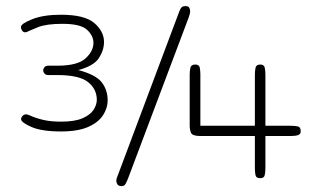

<svg xmlns="http://www.w3.org/2000/svg" viewBox="-20 -594 1054 640"><path d="M183.1 -155.8Q118.7 -155.8 84.5 -170.9Q50.3 -186 50.3 -196.8Q50.3 -202.1 55.2 -207.5Q60.1 -212.9 67.4 -212.9Q70.8 -212.9 77.6 -210Q99.1 -200.2 124.3 -194.3Q149.4 -188.5 183.1 -188.5Q229 -188.5 254.9 -199.7Q280.8 -210.9 291.7 -227.8Q302.7 -244.6 302.7 -261.2Q302.7 -297.4 273.2 -320.6Q243.7 -343.8 170.9 -343.8H141.1Q132.3 -343.8 128.2 -348.9Q124 -354 124 -359.4Q124 -364.7 128.2 -369.9Q132.3 -375 141.1 -375H170.9Q238.3 -375 264.9 -399.2Q291.5 -423.3 291.5 -451.2Q291.5 -474.6 270.3 -494.6Q249 -514.6 188 -514.6Q134.3 -514.6 106.2 -503.2Q78.1 -491.7 75.2 -490.2Q69.8 -486.3 64 -486.3Q57.6 -486.3 53.7 -491.9Q49.8 -497.6 49.8 -503.9Q49.8 -515.1 87.4 -530Q125 -544.9 183.1 -544.9Q262.2 -544.9 294.4 -517.1Q326.7 -489.3 326.7 -454.1Q326.7 -426.8 309.8 -400.6Q293 -374.5 241.2 -360.4Q299.3 -345.2 319.1 -319.6Q338.9 -293.9 338.9 -259.3Q338.9 -233.9 323.5 -210Q308.1 -186 273.9 -170.9Q239.7 -155.8 183.1 -155.8ZM385.7 26.4Q375 26.4 371.3 20.3Q367.7 14.2 367.7 8.8Q367.7 3.4 369.6 -1.2Q371.6 -5.9 373.5 -11.7L573.7 -545.4Q577.6 -556.6 582 -565.2Q586.4 -573.7 597.7 -573.7Q607.9 -573.7 610.8 -568.4Q613.8 -563 613.8 -556.6Q613.8 -551.8 612.3 -546.4Q610.8 -541 608.9 -535.6L407.7 -1.5Q403.3 10.3 398.9 18.3Q394.5 26.4 385.7 26.4ZM847.7 0Q833.5 0 831.5 -10.7Q829.6 -21.5 829.6 -34.2V-140.6H647.9Q621.1 -140.6 616.7 -151.4Q612.3 -162.1 612.3 -174.8V-346.2Q612.3 -357.9 614.7 -368.4Q617.2 -378.9 631.3 -378.9Q644 -378.9 646 -367.9Q647.9 -356.9 647.9 -346.2V-174.8H829.6V-344.7Q829.6 -357.4 831.8 -368.2Q834 -378.9 847.7 -378.9Q860.4 -378.9 862.5 -368.2Q864.7 -357.4 864.7 -344.7V-174.8H947.3Q963.4 -174.8 972.9 -172.6Q982.4 -170.4 982.4 -156.7Q982.4 -146.5 973.4 -143.6Q964.4 -140.6 947.8 -140.6H864.7V-34.2Q864.7 -21.5 862.5 -10.7Q860.4 0 847.7 0Z"/></svg>

Font: Gruppo
Style: Regular
Weight: 400
Designer: Vernon Adams
Foundry: Vernon Adams
Version: Version 1.001; ttfautohint (v1.8.4.7-5d5b);gftools[0.9.28]